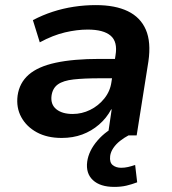

<svg xmlns="http://www.w3.org/2000/svg" viewBox="-20 -531 674 753"><path d="M222 10Q165 10 124.5 -12Q84 -34 63.5 -71.5Q43 -109 49 -156Q56 -206 92.5 -238Q129 -270 198.5 -285Q268 -300 371 -300H449L438 -224H371Q310 -224 269 -219.5Q228 -215 207 -200Q186 -185 182 -155Q178 -121 201 -102.5Q224 -84 265 -84Q301 -84 333.5 -100Q366 -116 389 -144.5Q412 -173 417 -209L433 -314Q442 -367 414 -391Q386 -415 324 -415Q282 -415 235 -404Q188 -393 136 -365L109 -452Q147 -472 187 -485Q227 -498 269.5 -504.5Q312 -511 356 -511Q432 -511 481.5 -487Q531 -463 552 -414.5Q573 -366 562 -290L516 0H403L418 -102H416Q398 -68 368.5 -42.5Q339 -17 302.5 -3.5Q266 10 222 10ZM428 202Q373 202 344.5 175.5Q316 149 322 103Q328 60 362.5 20Q397 -20 448 -42L484 0Q467 9 451 21.5Q435 34 424.5 49.5Q414 65 412 81Q409 106 422 116.5Q435 127 455 127Q469 127 482 124Q495 121 510 116L518 184Q497 192 476 197Q455 202 428 202Z"/></svg>

Font: Nunito Sans 7pt
Style: Bold Italic
Weight: 700
Italic angle: -9°
Version: Version 3.101;gftools[0.9.27]